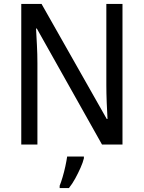

<svg xmlns="http://www.w3.org/2000/svg" viewBox="-20 -734 730 975"><path d="M602 0H498L167 -589H163Q165 -552 167.5 -505.5Q170 -459 170 -413V0H88V-714H191L522 -130H526Q524 -161 522 -211Q520 -261 520 -302V-714H602ZM406 70Q401 91 389 118Q377 145 362 172.5Q347 200 330 221H283V209Q290 192 298 165Q306 138 312 110Q318 82 321 61H406Z"/></svg>

Font: Noto Sans Kannada SemiCondensed
Style: Regular
Weight: 400
Width: 4
Designer: Jelle Bosma - Monotype Design Team
Foundry: Monotype Imaging Inc.
Version: Version 2.005; ttfautohint (v1.8.4.7-5d5b)